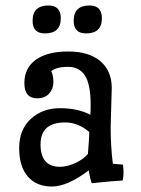

<svg xmlns="http://www.w3.org/2000/svg" viewBox="-20 -666 513 701"><path d="M388 -345 384 -201Q384 -133 392 -68L429 -65Q431 -49 431 -35.5Q431 -22 428 -7Q399 -6 315 3Q308 -16 304 -44Q226 15 169.5 15Q113 15 81.5 -21.5Q50 -58 50 -125.5Q50 -193 92.5 -232Q135 -271 199.5 -271Q264 -271 310 -247Q311 -258 311 -283Q311 -357 290.5 -389.5Q270 -422 228 -422Q186 -422 167 -406Q175 -390 175 -366Q175 -342 159.5 -324.5Q144 -307 116 -307Q69 -307 69 -362.5Q69 -418 111 -448Q153 -478 229 -478Q305 -478 346.5 -442.5Q388 -407 388 -345ZM306 -184Q265 -219 218 -219Q128 -219 128 -139Q128 -57 199 -57Q225 -57 254.5 -70.5Q284 -84 301 -104Q306 -164 306 -184ZM202 -599Q202 -544 144 -544Q99 -544 99 -590Q99 -646 157 -646Q202 -646 202 -599ZM352 -599Q352 -544 294 -544Q249 -544 249 -590Q249 -646 307 -646Q352 -646 352 -599Z"/></svg>

Font: Port Lligat Slab
Style: Regular
Weight: 400
Designer: Dario Muhafara, Eduardo Rodriguez Tunni
Foundry: Tipo
Version: Version 1.002